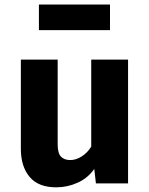

<svg xmlns="http://www.w3.org/2000/svg" viewBox="-20 -807 655 845"><path d="M233.8 -544.6V-171.8Q233.8 -132.3 248.5 -117.4Q263.1 -102.6 289.2 -102.6Q314.4 -102.6 339.5 -118.5Q364.6 -134.4 381.5 -161.5V-544.6H543.6V0H402.1L394.9 -63.6Q367.2 -23.6 322.1 -3.1Q276.9 17.4 227.7 17.4Q148.7 17.4 110.3 -28.5Q71.8 -74.4 71.8 -151.8V-544.6ZM464.1 -674.4H151.3V-787.2H464.1Z"/></svg>

Font: Fira Code
Style: Bold
Weight: 700
Monospace: yes
Designer: Carrois Corporate, Edenspiekermann AG, Nikita Prokopov
Foundry: Carrois Corporate, Edenspiekermann AG, Nikita Prokopov
Version: Version 6.000; ttfautohint (v1.8.2) -l 8 -r 50 -G 200 -x 14 